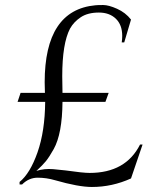

<svg xmlns="http://www.w3.org/2000/svg" viewBox="-20 -735 617 765"><path d="M337 -46Q481 -46 538 -159H548L502 -24Q427 10 346 10Q293 10 199 -17Q165 -27 130 -27Q95 -27 68 0H58V-10Q100 -44 129.5 -128Q159 -212 160 -329H50L62 -365H159Q158 -387 158 -407Q158 -695 360 -714Q369 -715 391 -715Q413 -715 446.5 -700Q480 -685 502 -657L475 -566H465Q467 -579 467 -592Q467 -636 441.5 -660.5Q416 -685 374 -685Q330 -685 302 -666.5Q274 -648 259 -621Q228 -562 228 -431Q228 -400 229 -365H413L400 -329H229Q228 -202 194 -141Q176 -109 163 -93Q150 -77 125 -54Q156 -64 191.5 -61Q227 -58 241 -56Q311 -46 337 -46Z"/></svg>

Font: Cinzel Decorative
Style: Regular
Weight: 400
Designer: Natanael Gama
Version: Version 1.002;PS 001.002;hotconv 1.0.56;makeotf.lib2.0.21325